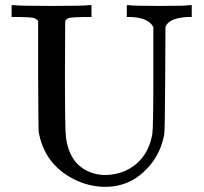

<svg xmlns="http://www.w3.org/2000/svg" viewBox="-20 -703 790 745"><path d="M128 -622Q118 -632 108.5 -634Q99 -636 58 -637H25V-683H36Q53 -680 180 -680Q307 -680 324 -683H335V-637H302Q261 -636 250.5 -634Q240 -632 233 -622L232 -418Q232 -194 236 -169Q245 -104 280 -67Q325 -24 389 -24Q406 -24 422 -27Q482 -38 521 -78.5Q560 -119 571 -183Q575 -206 575 -410V-598Q556 -634 489 -637H472V-683H481Q494 -680 598 -680Q702 -680 715 -683H724V-637H707Q634 -633 622 -598L621 -399Q620 -194 617 -180Q617 -179 615 -171Q598 -91 536 -34.5Q474 22 389 22Q324 22 264 -9Q152 -67 130 -192Q129 -201 128 -412Z"/></svg>

Font: KaTeX_Main
Style: Regular
Weight: 400
Version: Version 1.1; ttfautohint (v1.3)